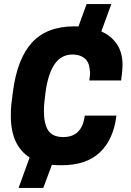

<svg xmlns="http://www.w3.org/2000/svg" viewBox="-20 -860 640 940"><path d="M192 60H71L125 -89Q33 -148 33 -293Q33 -323 35 -345L43 -409Q64 -573 137 -652Q210 -731 344 -731Q361 -731 364 -730L404 -840H525L476 -706Q523 -686 551.5 -645Q580 -604 580 -540Q580 -519 573 -466H417Q421 -488 421 -505Q419 -526 416 -539Q413 -552 404 -565Q380 -593 334 -593Q228 -593 203 -409Q195 -353 195 -316Q195 -254 216 -221.5Q237 -189 290 -189Q382 -189 395 -294H550Q536 -178 469.5 -114.5Q403 -51 282 -51Q256 -51 234 -53Z"/></svg>

Font: Tanohe Sans
Style: Bold Italic
Weight: 700
Designer: Village Type and Design LLC & Cristiano Sobral
Foundry: Cooper Hewitt Smithsonian Design Museum
Version: Version 1.00;September 29, 2021;FontCreator 13.0.0.2655 64-b